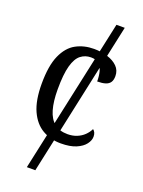

<svg xmlns="http://www.w3.org/2000/svg" viewBox="-168 -790 793 1065"><g transform="rotate(20 228.5 -258.0)"><path d="M131 198 328 -714H377L181 198ZM262 10Q201 10 153 -18Q105 -46 77.5 -106.5Q50 -167 50 -265Q50 -372 77.5 -433.5Q105 -495 152 -520.5Q199 -546 258 -546Q301 -546 338 -534.5Q375 -523 397.5 -500.5Q420 -478 420 -444Q420 -421 411 -407.5Q402 -394 383 -388Q364 -382 335 -382Q335 -414 328.5 -439.5Q322 -465 305.5 -480.5Q289 -496 258 -496Q224 -496 198 -476Q172 -456 158 -406Q144 -356 144 -266Q144 -195 158 -147Q172 -99 202 -75Q232 -51 280 -51Q310 -51 334.5 -61Q359 -71 376.5 -88Q394 -105 404 -126Q412 -120 416.5 -110.5Q421 -101 421 -87Q421 -65 404 -42.5Q387 -20 352 -5Q317 10 262 10Z"/></g></svg>

Font: Noto Serif SemiCondensed
Style: Regular
Weight: 400
Width: 4
Designer: Monotype Design Team
Foundry: Monotype Imaging Inc.
Version: Version 2.013